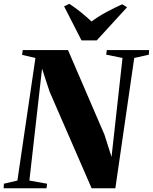

<svg xmlns="http://www.w3.org/2000/svg" viewBox="-42 -1012 822 1032"><path d="M-22.5 0 -21 -24.5 51.5 -41.5 148.5 -700.5 76.5 -717 80.5 -743H323.5L519.5 -288L557.5 -168.5L616.5 -700.5L529 -718L532 -743H759.5L758 -718L679.5 -700.5L578 0H450.5L224.5 -519.5L184 -643L116 -41.5L211 -24.5L208 0ZM396 -795 302.5 -978 331 -991.5Q364 -969.5 394.5 -944.8Q425 -920 450 -896.5Q487 -924 530.8 -947.5Q574.5 -971 615 -989L641 -973L478 -795Z"/></svg>

Font: Merriweather 120pt Black
Style: Italic
Weight: 900
Italic angle: -7.8°
Version: Version 2.101